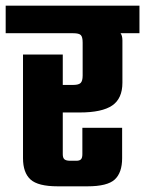

<svg xmlns="http://www.w3.org/2000/svg" viewBox="-40 -656 511 676"><path d="M41 -464H181V-113Q181 -100 187 -95Q193 -90 207 -90H229Q240 -90 245 -95Q250 -100 250 -113V-206H390V-99Q390 -48 364 -24Q338 0 268 0H163Q94 0 67.5 -24Q41 -48 41 -99ZM-20 -636H451V-539H344L361 -553Q375 -550 383 -541Q391 -532 391 -514V-365Q391 -309 355 -284.5Q319 -260 241 -260H166V-357H218Q237 -357 244 -364Q251 -371 251 -390V-506Q251 -526 244.5 -532.5Q238 -539 218 -539H-20Z"/></svg>

Font: Teko Light SemiBold
Style: Regular
Weight: 600
Version: Version 2.000;gftools[0.9.28.dev9+g7d2139d.d20230707]